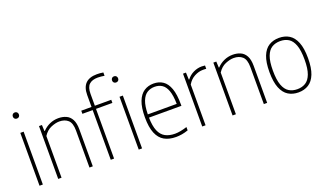

<svg xmlns="http://www.w3.org/2000/svg" viewBox="-78 -1327 3125 1844"><g transform="rotate(-20 1485.0 -404.5)"><path d="M78.5 0V-540H112.5V0ZM95.5 -680Q82 -680 73.2 -688.5Q64.5 -697 64.5 -711Q64.5 -725.5 73.2 -734.2Q82 -743 95.5 -743Q109 -743 117.8 -734.2Q126.5 -725.5 126.5 -711Q126.5 -697 117.8 -688.5Q109 -680 95.5 -680Z M269.5 0V-540H299.5L302.5 -477H306.5Q338 -510.5 379.8 -529.2Q421.5 -548 468.5 -548Q513 -548 548 -532.2Q583 -516.5 603 -479.2Q623 -442 623 -378.5V0H589V-378Q589 -455 555.5 -485Q522 -515 467 -515Q429 -515 382.2 -495.5Q335.5 -476 303.5 -426V0Z M806.5 0V-508H701.5V-540H806.5V-661.5Q806.5 -818 961.5 -818Q975.5 -818 993 -816.8Q1010.5 -815.5 1026.5 -812.5V-778.5Q1009.5 -781.5 993.5 -783.2Q977.5 -785 959.5 -785Q900.5 -785 870.5 -756.8Q840.5 -728.5 840.5 -661.5V-540H1008V-508H840.5V0Z M1092.5 0V-540H1126.5V0ZM1109.5 -680Q1096 -680 1087.2 -688.5Q1078.5 -697 1078.5 -711Q1078.5 -725.5 1087.2 -734.2Q1096 -743 1109.5 -743Q1123 -743 1131.8 -734.2Q1140.5 -725.5 1140.5 -711Q1140.5 -697 1131.8 -688.5Q1123 -680 1109.5 -680Z M1472 9Q1402 9 1353.5 -18.5Q1305 -46 1279.5 -107.2Q1254 -168.5 1254 -270Q1254 -371 1278 -432Q1302 -493 1344.2 -520.5Q1386.5 -548 1441.5 -548Q1496.5 -548 1537 -520.8Q1577.5 -493.5 1599.5 -432.5Q1621.5 -371.5 1621.5 -270V-255H1290Q1291.5 -169 1313 -118.2Q1334.5 -67.5 1375.2 -45.8Q1416 -24 1474 -24Q1525.5 -24 1597 -47V-13Q1562.5 -1 1532 4Q1501.5 9 1472 9ZM1441 -515Q1398 -515 1364.5 -494.2Q1331 -473.5 1311.2 -424Q1291.5 -374.5 1290 -288H1585.5Q1584 -374.5 1566 -424Q1548 -473.5 1516 -494.2Q1484 -515 1441 -515Z M1741.5 0V-540H1771.5L1774.5 -467H1778.5Q1807 -504.5 1848.2 -524.2Q1889.5 -544 1932.5 -544Q1951.5 -544 1967 -541.5V-507.5Q1958 -508.5 1950.2 -508.8Q1942.5 -509 1932 -509Q1890 -509 1846 -485.8Q1802 -462.5 1775.5 -416V0Z M2051.5 0V-540H2081.5L2084.5 -477H2088.5Q2120 -510.5 2161.8 -529.2Q2203.5 -548 2250.5 -548Q2295 -548 2330 -532.2Q2365 -516.5 2385 -479.2Q2405 -442 2405 -378.5V0H2371V-378Q2371 -455 2337.5 -485Q2304 -515 2249 -515Q2211 -515 2164.2 -495.5Q2117.5 -476 2085.5 -426V0Z M2724 9Q2665 9 2620.5 -18.5Q2576 -46 2551.2 -107.5Q2526.5 -169 2526.5 -270Q2526.5 -370.5 2551 -431.8Q2575.5 -493 2620 -520.5Q2664.5 -548 2724 -548Q2783 -548 2827.2 -520.8Q2871.5 -493.5 2896.2 -432.2Q2921 -371 2921 -270Q2921 -169.5 2896.5 -108Q2872 -46.5 2827.8 -18.8Q2783.5 9 2724 9ZM2724 -24Q2773 -24 2809 -46.5Q2845 -69 2865 -122.2Q2885 -175.5 2885 -268.5Q2885 -362.5 2865 -416.5Q2845 -470.5 2809 -492.8Q2773 -515 2724 -515Q2675 -515 2638.8 -492.8Q2602.5 -470.5 2582.5 -417.5Q2562.5 -364.5 2562.5 -272Q2562.5 -177.5 2582.5 -123.2Q2602.5 -69 2638.8 -46.5Q2675 -24 2724 -24Z"/></g></svg>

Font: Encode Sans SemiCondensed SemiCondensed Thin
Style: Regular
Weight: 100
Width: 4
Designer: Multiple Designers
Foundry: Impallari Type
Version: Version 3.000; ttfautohint (v1.8.3) -l 8 -r 50 -G 200 -x 14 